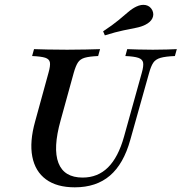

<svg xmlns="http://www.w3.org/2000/svg" viewBox="-20 -778 765 809"><path d="M295.2 11.3Q219.4 11.3 173.8 -22.2Q128.2 -55.6 116.1 -118.1Q104 -180.6 128.2 -266.9L184.7 -472.6Q192.7 -500.8 190.3 -514.9Q187.9 -529 170.6 -534.7Q153.2 -540.3 115.3 -541.9L123.4 -571Q145.2 -570.2 180.6 -569.4Q216.1 -568.5 262.9 -568.5Q305.6 -568.5 341.1 -569.4Q376.6 -570.2 401.6 -571L393.5 -541.9Q356.5 -540.3 337.1 -534.7Q317.7 -529 308.5 -514.9Q299.2 -500.8 291.1 -472.6L235.5 -271Q202.4 -153.2 226.2 -91.5Q250 -29.8 328.2 -29.8Q391.9 -29.8 435.1 -72.6Q478.2 -115.3 502.4 -201.6L577.4 -471Q585.5 -499.2 583.1 -513.7Q580.6 -528.2 562.9 -534.3Q545.2 -540.3 508.1 -541.9L516.1 -571Q536.3 -570.2 562.9 -569.4Q589.5 -568.5 624.2 -568.5Q656.5 -568.5 682.7 -569.4Q708.9 -570.2 725 -571L716.9 -541.9Q677.4 -540.3 656.5 -534.3Q635.5 -528.2 625.8 -513.7Q616.1 -499.2 608.1 -470.2L529 -188.7Q500.8 -87.1 443.1 -37.9Q385.5 11.3 295.2 11.3ZM421.8 -629 414.5 -646Q454.8 -672.6 479 -692.7Q503.2 -712.9 520.2 -727.4Q537.1 -741.9 554 -750Q575.8 -760.5 594.4 -756.5Q612.9 -752.4 621.8 -734.7Q629.8 -717.7 622.2 -701.2Q614.5 -684.7 591.9 -673.4Q575.8 -665.3 553.6 -660.9Q531.5 -656.5 500 -650Q468.5 -643.5 421.8 -629Z"/></svg>

Font: Playfair 5pt SemiExpanded Light SemiBold
Style: Italic
Weight: 600
Italic angle: -15.6°
Version: Version 2.001;gftools[0.9.30]